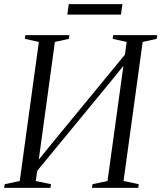

<svg xmlns="http://www.w3.org/2000/svg" viewBox="-28 -914 784 934"><path d="M-7.5 0 -5 -18 68 -33.5 161 -710 93 -725 95.5 -743H309.5L307 -725L239 -710L155.5 -100.5L137 -108.5L243 -239L603.5 -677L575 -612L588 -710L520 -725L522.5 -743H736.5L734 -725L666 -710L573 -33.5L647 -18L644.5 0H419.5L422 -18L495 -33.5L577.5 -631L596 -623L514 -521.5L129.5 -54.5L158 -119.5L146 -33.5L220 -18L217.5 0ZM306.5 -894H567.5L560.5 -843H299.5Z"/></svg>

Font: Merriweather 144pt Light
Style: Italic
Weight: 300
Italic angle: -7.8°
Version: Version 2.101